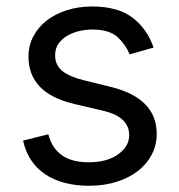

<svg xmlns="http://www.w3.org/2000/svg" viewBox="-20 -573 563 604"><path d="M132.1 -150.6Q154.5 -62.5 258.5 -62.5Q317.1 -62.5 351.9 -87.7Q386.4 -112.6 386.4 -147.7Q386.4 -205.3 305.4 -224.4L214.5 -245.7Q139.6 -263.5 104.6 -301Q69.6 -338.4 69.6 -394.9Q69.6 -429.3 84.7 -458.3Q99.8 -487.2 126.6 -508.2Q153.4 -529.1 190.2 -540.8Q226.9 -552.6 269.9 -552.6Q351.2 -552.6 397.4 -517Q443.2 -481.9 463.1 -423.3L387.8 -402Q376.4 -430.8 350.9 -455.3Q324.9 -480.1 269.9 -480.1Q251.8 -480.1 231.2 -475.7Q210.6 -471.2 193.4 -461.6Q176.1 -452.1 164.8 -436.6Q153.4 -421.2 153.4 -399.1Q153.4 -367.9 176.1 -349.6Q198.9 -331.3 247.2 -319.6L328.1 -299.7Q473 -264.2 473 -152Q473 -116.8 457.6 -87Q442.1 -57.2 414.1 -35.3Q386 -13.5 346.8 -1.1Q307.5 11.4 259.9 11.4Q218 11.4 183.2 2.1Q148.4 -7.1 121.8 -25Q95.2 -43 77.6 -69.6Q60 -96.2 52.6 -130.7Z"/></svg>

Font: Inter P
Style: Regular
Weight: 400
Designer: Rasmus Andersson
Foundry: rsms
Version: Version 3.018;git-588b23468